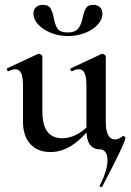

<svg xmlns="http://www.w3.org/2000/svg" viewBox="-20 -617 541 793"><path d="M75 -114V-263Q75 -298 67.5 -314.5Q60 -331 44 -331Q31 -331 16 -323H15Q11 -323 9 -328Q7 -333 10 -335L136 -394L141 -395Q145 -395 150 -391Q155 -387 155 -384V-157Q155 -101 175.5 -73.5Q196 -46 238 -46Q270 -46 302.5 -64.5Q335 -83 356 -113L362 -101Q280 11 189 11Q135 11 105 -22.5Q75 -56 75 -114ZM337 -79V-263Q337 -298 329.5 -314.5Q322 -331 306 -331Q294 -331 278 -323H277Q273 -323 271 -328.5Q269 -334 273 -335L399 -394L403 -395Q407 -395 412 -391Q417 -387 417 -384V-113Q417 -41 456 -41Q468 -41 486 -54L489 -55Q492 -55 495 -53Q498 -51 498 -48Q498 -28 402 154Q400 156 398 156Q395 156 393 154Q391 152 392 150Q424 86 424 45Q424 22 415 11Q406 0 394 0Q337 0 337 -79ZM321 -542Q327 -570 335 -583.5Q343 -597 365 -597Q383 -597 393 -587Q403 -577 403 -561Q403 -536 383 -514.5Q363 -493 330 -480.5Q297 -468 261 -468Q224 -468 191 -481Q158 -494 138 -515.5Q118 -537 118 -561Q118 -577 128.5 -587Q139 -597 157 -597Q180 -597 188.5 -583Q197 -569 203 -539Q208 -512 218.5 -497.5Q229 -483 260 -483Q290 -483 302.5 -498.5Q315 -514 321 -542Z"/></svg>

Font: Cormorant Infant SemiBold
Style: Regular
Weight: 600
Designer: Christian Thalmann (Catharsis Fonts)
Foundry: Catharsis Fonts
Version: Version 4.000